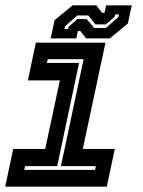

<svg xmlns="http://www.w3.org/2000/svg" viewBox="-20 -700 536 720"><path d="M-0.5 0 29.5 -141.5H149.5L204.5 -398.5H84.5L114.5 -540H375.5L290.5 -141.5H410.5L380.5 0ZM71 -63H336.5L339.5 -77H208.5L293.5 -478H159L156 -464H276.5L194.5 -77H74ZM170 -556 184.5 -624 252 -680H341L363 -652H372L378 -680H474L459.5 -612L392 -556H303L281 -584H272L266 -556ZM221.5 -591H235.5L237 -599L270 -628.5H305L333 -595H377L424 -636L426 -646H412L410.5 -638L377 -608.5H338L311 -642H270L223.5 -601Z"/></svg>

Font: Tourney Thin
Style: Italic
Weight: 100
Italic angle: -12°
Designer: Tyler Finck
Foundry: Etcetera Type Co
Version: Version 1.015